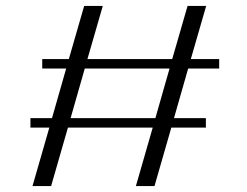

<svg xmlns="http://www.w3.org/2000/svg" viewBox="-20 -630 836 650"><path d="M265 -610 213 -430H123V-398H204L156 -230H83V-198H147L90 0H153L210 -198H497L440 0H503L560 -198H677V-230H569L617 -398H722V-430H626L678 -610H615L563 -430H276L328 -610ZM219 -230 267 -398H554L506 -230Z"/></svg>

Font: Sprat Extended
Style: Regular
Weight: 400
Width: 9
Designer: Ethan Nakache
Foundry: Collletttivo
Version: Version 2.000;Glyphs 3.2 (3217)